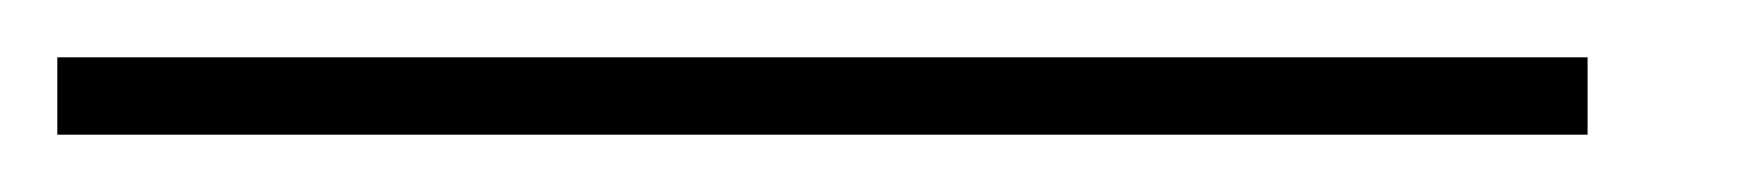

<svg xmlns="http://www.w3.org/2000/svg" viewBox="-80 -27 609 67"><path d="M-60 20V-7H474V20Z"/></svg>

Font: Source Serif 4 SmText ExtraLight
Style: Italic
Weight: 200
Italic angle: -12°
Designer: Frank Grießhammer
Foundry: Adobe
Version: Version 4.005;hotconv 1.1.0;makeotfexe 2.6.0